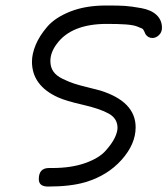

<svg xmlns="http://www.w3.org/2000/svg" viewBox="-20 -456 609 698"><path d="M96.2 -231.9Q96.2 -259.8 109.6 -292.5Q123 -325.2 151.6 -358.6Q180.2 -392.1 235.6 -414.1Q291 -436 365.2 -436H373Q410.2 -436 433.6 -434.6Q457 -433.1 493.4 -426.5Q529.8 -419.9 549.3 -401.4Q568.8 -382.8 568.8 -355Q568.8 -338.9 557.9 -328.4Q546.9 -317.9 534.2 -317.9Q518.1 -317.9 508.8 -332Q507.8 -334 504.4 -342Q501 -350.1 496.1 -352.5Q491.2 -355 477.5 -360.1Q463.9 -365.2 437 -367.2Q410.2 -369.1 368.2 -369.1Q239.3 -369.1 186 -295.9Q163.1 -265.1 163.1 -233.9Q163.1 -211.9 174.1 -196Q185.1 -180.2 208 -169.2Q231 -158.2 249.5 -152.1Q268.1 -146 299.6 -138.4Q331.1 -130.9 344.2 -127Q473.1 -86.9 473.1 6.8Q473.1 67.9 422.1 125Q371.1 182.1 291 206.1Q236.8 222.2 154.8 222.2Q120.6 222.2 121.1 194.8Q121.1 154.8 158.2 154.8H169.9Q238.8 154.8 289.3 137Q339.8 119.1 363.5 92.5Q387.2 65.9 397.2 44.9Q407.2 23.9 407.2 8.8Q407.2 -25.4 375 -43.2Q342.8 -61 281.5 -75Q220.2 -88.9 190.9 -102.1Q96.2 -145 96.2 -231.9Z"/></svg>

Font: CMU Typewriter Text
Style: Italic
Weight: 500
Italic angle: -14.04°
Version: Version 0.7.0